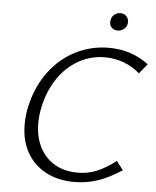

<svg xmlns="http://www.w3.org/2000/svg" viewBox="-57 -886 766 941"><g transform="rotate(5 326.0 -416.0)"><path d="M77 -254Q77 -303 88 -348Q110 -444 163.5 -515.5Q217 -587 293 -625.5Q369 -664 456 -664Q568 -664 652 -600L613 -552Q578 -583 533.5 -599.5Q489 -616 441 -616Q371 -616 311 -582Q251 -548 210 -487Q169 -426 152 -347Q143 -305 143 -266Q143 -200 168.5 -149Q194 -98 242 -69.5Q290 -41 356 -41Q407 -41 451 -59.5Q495 -78 543 -115L576 -72Q514 -31 458 -12.5Q402 6 344 6Q262 6 201.5 -27Q141 -60 109 -118.5Q77 -177 77 -254ZM451 -790Q451 -796 452 -799Q454 -816 467 -827Q480 -838 498 -838Q515 -838 526.5 -826.5Q538 -815 538 -798Q538 -778 524 -765Q510 -752 491 -752Q473 -752 462 -762.5Q451 -773 451 -790Z"/></g></svg>

Font: Ysabeau Semilight
Style: Italic
Weight: 300
Italic angle: -12°
Designer: Christian Thalmann (Catharsis Fonts)
Version: Version 0.003